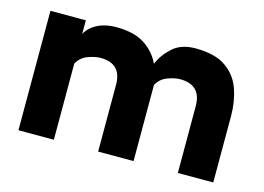

<svg xmlns="http://www.w3.org/2000/svg" viewBox="-72 -605 1007 733"><g transform="rotate(15 432.0 -238.5)"><path d="M47 0V-472H187V-418Q201 -445 232.5 -461Q264 -477 305 -477Q378 -477 419.5 -449.5Q461 -422 481 -379Q496 -416 529.5 -446.5Q563 -477 620 -477Q697 -477 740 -447Q783 -417 800 -368Q817 -319 817 -264V0H677V-264Q677 -348 593 -348Q573 -348 545 -338Q517 -328 502 -301V0H362V-264Q362 -348 279 -348Q258 -348 230 -338Q202 -328 187 -301V0Z"/></g></svg>

Font: Lil Grotesk Black
Style: Regular
Weight: 900
Designer: Bastien Sozeau
Foundry: NBR — Bastien Sozeau
Version: Version 3.003; ttfautohint (v1.8.4.7-5d5b);gftools[0.9.33]